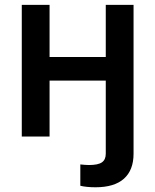

<svg xmlns="http://www.w3.org/2000/svg" viewBox="-20 -566 644 796"><path d="M376 210.4Q357.4 210.4 340.6 208.7Q323.7 207 313 204.1V115.7Q322.3 116.7 331.5 117.4Q340.8 118.2 348.6 118.2Q386.2 118.2 402.3 107.2Q418.5 96.2 418.5 71.3V0H533.7V71.3Q533.7 139.2 493.9 174.8Q454.1 210.4 376 210.4ZM447.8 -329.6V-231.9H155.3V-329.6ZM185.5 -545.9V0H70.3V-545.9ZM533.7 -545.9V0H418.5V-545.9Z"/></svg>

Font: Inter
Style: 540
Weight: 540
Designer: Rasmus Andersson
Foundry: rsms
Version: Version 4.001;git-66647c0bb